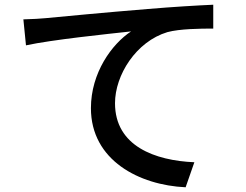

<svg xmlns="http://www.w3.org/2000/svg" viewBox="-20 -757 1040 813"><path d="M79 -675 90 -565C201 -589 434 -613 535 -624C454 -571 365 -449 365 -299C365 -78 570 27 766 36L803 -70C637 -77 467 -138 467 -320C467 -439 556 -581 689 -621C741 -635 828 -636 883 -636V-737C814 -734 714 -728 607 -719C423 -704 245 -687 172 -680C153 -678 118 -676 79 -675Z"/></svg>

Font: Noto Sans CJK TC Medium
Style: Regular
Weight: 500
Designer: Ryoko NISHIZUKA 西塚涼子 (kana, bopomofo & ideographs); Paul D. Hunt (Latin, Greek & Cyrillic); Sandoll Communications 산돌커뮤니
Foundry: Adobe
Version: Version 2.004;hotconv 1.0.118;makeotfexe 2.5.65603